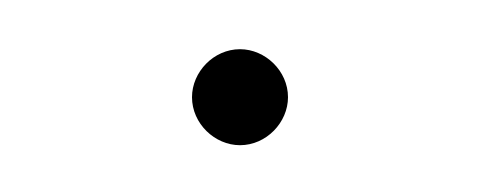

<svg xmlns="http://www.w3.org/2000/svg" viewBox="-20 -58 200 80"><path d="M60 -17.5C60 -6.5 69.5 2.5 80 2.5C91 2.5 100 -7 100 -17.5C100 -28.5 90.5 -37.5 80 -37.5C69 -37.5 60 -28 60 -17.5Z"/></svg>

Font: ZnikomitSC
Style: Regular
Weight: 100
Designer: gluk
Foundry: gluk
Version: Version 0.55